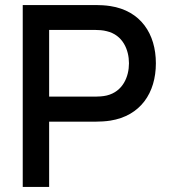

<svg xmlns="http://www.w3.org/2000/svg" viewBox="-20 -740 667 760"><path d="M174.5 0V-258.5H361C374.5 -258.5 397.5 -259.5 416.5 -262.5C536.5 -281.5 597 -372.5 597 -489.5C597 -606 537 -697.5 416.5 -716C397.5 -719 375 -720 361 -720H70V0ZM174.5 -621.5H357C370 -621.5 387.5 -620.5 402.5 -616.5C466.5 -601.5 490.5 -542.5 490.5 -489.5C490.5 -436.5 466.5 -377.5 402.5 -362C387.5 -358.5 370 -357.5 357 -357.5H174.5Z"/></svg>

Font: Manrope SemiBold
Style: Regular
Weight: 600
Designer: Mikhail Sharanda
Foundry: Mikhail Sharanda
Version: Version 4.505